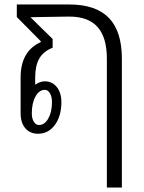

<svg xmlns="http://www.w3.org/2000/svg" viewBox="-20 -587 644 857"><path d="M524 -325V250H457V-325Q457 -420 415.5 -466.5Q374 -513 289 -513L159 -511L116 -510L215 -413V-374Q174 -358 155.5 -326Q137 -294 137 -241V-209Q159 -224 180 -224Q213 -224 233.5 -198.5Q254 -173 254 -131Q254 -69 225 -29.5Q196 10 150 10Q114 10 93 -14.5Q72 -39 72 -82V-241Q72 -359 162 -399V-403L55 -511V-567H289Q408 -567 466 -507Q524 -447 524 -325ZM122 -81Q122 -58 131 -43.5Q140 -29 154 -29Q179 -29 195.5 -58Q212 -87 212 -131Q212 -155 203 -170.5Q194 -186 180 -186Q155 -186 138.5 -156.5Q122 -127 122 -81Z"/></svg>

Font: KoHo
Style: Regular
Weight: 400
Version: Version 1.000; ttfautohint (v1.6)